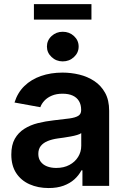

<svg xmlns="http://www.w3.org/2000/svg" viewBox="-20 -907 617 937"><path d="M217.3 10.7Q165.5 10.7 124 -7.8Q82.5 -26.4 58.8 -62.7Q35.2 -99.1 35.2 -152.8Q35.2 -199.2 52.2 -229.5Q69.3 -259.8 98.6 -278.3Q127.9 -296.9 165 -306.2Q202.1 -315.4 242.2 -319.8Q289.6 -324.7 318.8 -328.9Q348.1 -333 362.1 -341.8Q376 -350.6 376 -368.7V-371.1Q376 -396 365.5 -413.6Q355 -431.2 335 -440.4Q314.9 -449.7 285.2 -449.7Q255.4 -449.7 233.4 -440.4Q211.4 -431.2 197.3 -416.3Q183.1 -401.4 176.8 -383.8L50.8 -406.7Q65.9 -455.1 99.1 -487.3Q132.3 -519.5 179.9 -536.1Q227.5 -552.7 285.2 -552.7Q326.7 -552.7 366.9 -543Q407.2 -533.2 440.2 -511.5Q473.1 -489.7 492.9 -454.1Q512.7 -418.5 512.7 -366.2V0H382.3V-75.7H377.4Q364.7 -51.3 343 -31.7Q321.3 -12.2 290 -0.7Q258.8 10.7 217.3 10.7ZM254.4 -87.4Q291.5 -87.4 318.8 -102.1Q346.2 -116.7 361.3 -141.4Q376.5 -166 376.5 -195.3V-257.3Q370.1 -252.4 356.2 -248.3Q342.3 -244.1 325.2 -241Q308.1 -237.8 291.3 -235.4Q274.4 -232.9 262.2 -231.4Q234.4 -227.5 212.9 -218.8Q191.4 -210 179.2 -194.8Q167 -179.7 167 -155.8Q167 -133.8 178.2 -118.4Q189.5 -103 209.2 -95.2Q229 -87.4 254.4 -87.4ZM286.1 -607.4Q254.4 -607.4 231.7 -628.7Q209 -649.9 209 -679.7Q209 -710 231.7 -731Q254.4 -752 286.1 -752Q318.4 -752 341.1 -731Q363.8 -710 363.8 -679.7Q363.8 -649.9 341.1 -628.7Q318.4 -607.4 286.1 -607.4ZM426.3 -886.7V-811.5H145.5V-886.7Z"/></svg>

Font: Inter Cardless
Style: Bold
Weight: 700
Designer: Rasmus Andersson
Foundry: rsms
Version: Version 4.001;git-9221beed3